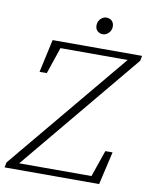

<svg xmlns="http://www.w3.org/2000/svg" viewBox="-94 -901 767 968"><g transform="rotate(10 289.5 -416.5)"><path d="M87 -505 124 -674H582L577 -648L66 -33H436L483 -169H520L481 0H-3L2 -26L514 -641H170L124 -505ZM368 -747Q352 -747 340.5 -757Q329 -767 329 -786Q329 -806 342.5 -819.5Q356 -833 372 -833Q389 -833 400 -822.5Q411 -812 411 -794Q411 -774 397.5 -760.5Q384 -747 368 -747Z"/></g></svg>

Font: Source Serif Pro Light
Style: Italic
Weight: 300
Italic angle: -12°
Designer: Frank Grießhammer
Foundry: Adobe Systems Incorporated
Version: Version 3.001;hotconv 1.0.111;makeotfexe 2.5.65597